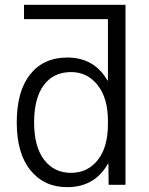

<svg xmlns="http://www.w3.org/2000/svg" viewBox="-20 -770 622 800"><path d="M429.7 -690.4H80.1V-750H502.9V0H432.6L431.6 -87.9H429.7Q375 9.8 259.8 9.8Q164.1 9.8 106.9 -60.5Q49.8 -130.9 49.8 -259.8Q49.8 -390.6 106 -460.4Q162.1 -530.3 259.8 -530.3Q373 -530.3 427.7 -434.6H429.7ZM122.1 -259.8Q122.1 -159.2 163.6 -104.5Q205.1 -49.8 276.4 -49.8Q344.7 -49.8 387.2 -103Q429.7 -156.2 429.7 -252.9V-266.6Q429.7 -361.3 386.7 -415.5Q343.8 -469.7 276.4 -469.7Q203.1 -469.7 162.6 -415.5Q122.1 -361.3 122.1 -259.8Z"/></svg>

Font: Mgen+ 1c regular
Style: Regular
Weight: 400
Designer: [Source Han Sans]
Ryoko NISHIZUKA  (kana & ideographs); Paul D. Hunt (Latin, Greek & Cyrillic); Wenlong ZHANG  (bopomofo
Version: Version 1.059.20150602